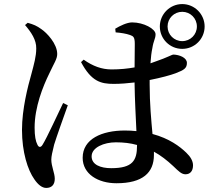

<svg xmlns="http://www.w3.org/2000/svg" viewBox="-20 -864 1040 943"><path d="M765 -734C765 -673 814 -624 875 -624C936 -624 985 -673 985 -734C985 -794 936 -844 875 -844C814 -844 765 -794 765 -734ZM803 -734C803 -774 835 -806 875 -806C915 -806 947 -774 947 -734C947 -694 915 -662 875 -662C835 -662 803 -694 803 -734ZM103 -741C133 -706 159 -668 158 -626C158 -587 147 -549 134 -500C117 -440 88 -329 88 -226C88 -117 116 -29 149 17C166 42 186 59 207 59C234 59 249 43 249 14C249 -14 232 -47 232 -80C232 -96 237 -117 246 -154C257 -190 294 -294 313 -347L290 -358C265 -307 211 -188 189 -153C180 -138 170 -140 164 -153C155 -170 150 -196 150 -237C150 -338 191 -440 222 -503C246 -555 261 -574 261 -599C261 -649 210 -703 183 -721C161 -737 145 -744 116 -752ZM653 -152V-149C653 -75 631 -38 526 -38C474 -38 430 -55 430 -96C430 -140 491 -165 549 -165C587 -165 621 -161 653 -152ZM548 -705C574 -703 599 -699 619 -692C635 -686 642 -682 642 -648L641 -533C608 -527 570 -523 528 -523C480 -523 436 -539 391 -571L378 -559C429 -463 476 -452 539 -452C572 -452 607 -455 641 -459V-451C642 -376 647 -286 650 -220C632 -222 613 -223 593 -223C481 -223 386 -182 386 -89C386 -9 462 36 552 36C681 36 736 -16 736 -103V-119C769 -101 800 -77 831 -48C858 -22 872 -8 891 -8C914 -8 928 -24 928 -52C928 -73 916 -94 895 -114C863 -145 811 -184 729 -206C723 -272 715 -355 715 -449V-471C771 -482 818 -495 842 -504C883 -520 898 -528 898 -555C898 -581 861 -595 832 -596C824 -596 803 -582 744 -562L719 -553C721 -583 724 -608 728 -626C734 -666 744 -673 744 -696C744 -722 686 -754 629 -754C604 -754 569 -737 546 -723Z"/></svg>

Font: Noto Serif CJK KR SemiBold
Style: Regular
Weight: 600
Designer: Ryoko NISHIZUKA 西塚涼子 (kana & ideographs); Frank Grießhammer (Latin, Greek & Cyrillic); Wenlong ZHANG 张文龙 (bopomofo); San
Foundry: Adobe
Version: Version 2.001;hotconv 1.1.0;makeotfexe 2.6.0